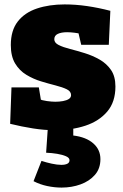

<svg xmlns="http://www.w3.org/2000/svg" viewBox="-20 -575 559 870"><path d="M226 -397Q226 -381 246 -371Q266 -361 297.5 -353Q329 -345 364.5 -334Q400 -323 431.5 -305Q463 -287 483 -258Q503 -229 503 -183Q503 -113 466 -69.5Q429 -26 367 -5.5Q305 15 228 15Q181 15 130 7Q79 -1 26 -14L32 -179H156L169 -100L154 -127Q171 -120 193 -117Q215 -114 231 -114Q249 -114 265.5 -117Q282 -120 292 -126.5Q302 -133 302 -144Q302 -161 282.5 -170.5Q263 -180 231.5 -188Q200 -196 165.5 -206.5Q131 -217 99.5 -236Q68 -255 48.5 -287.5Q29 -320 29 -371Q29 -437 60.5 -477.5Q92 -518 147.5 -536.5Q203 -555 273 -555Q323 -555 374.5 -547.5Q426 -540 480 -526L473 -372H348L330 -449L356 -420Q314 -429 284 -429Q258 -429 242 -421.5Q226 -414 226 -397ZM259 275Q227 275 194 268Q161 261 132 246L168 154Q189 161 214 166.5Q239 172 258 172Q275 172 285 167Q295 162 295 151Q295 140 279 133Q263 126 239 122Q215 118 189 117L197 0H312V39Q370 46 402.5 74.5Q435 103 435 146Q435 189 410 217.5Q385 246 345 260.5Q305 275 259 275Z"/></svg>

Font: Bitter Thin Black
Style: Regular
Weight: 900
Version: Version 3.020